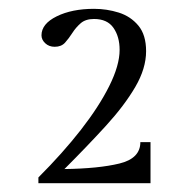

<svg xmlns="http://www.w3.org/2000/svg" viewBox="-20 -726 430 435"><path d="M311 -610Q311 -571 286.5 -529Q262 -487 220 -441Q178 -395 126 -343Q203 -344 250.5 -355.5Q298 -367 298 -404H321V-311H67V-324Q122 -379 163 -431.5Q204 -484 227.5 -531Q251 -578 251 -613Q251 -643 237 -663Q223 -683 193 -683Q174 -683 163 -673.5Q152 -664 144 -651.5Q136 -639 127.5 -629.5Q119 -620 104 -620Q91 -620 82.5 -628Q74 -636 74 -646Q74 -672 108.5 -689Q143 -706 193 -706Q222 -706 249 -697.5Q276 -689 293.5 -668Q311 -647 311 -610Z"/></svg>

Font: Gilda Display
Style: Regular
Weight: 400
Designer: Eduardo Rodriguez Tunni
Foundry: Eduardo Rodriguez Tunni
Version: Version 1.002; ttfautohint (v1.8.4.7-5d5b);gftools[0.9.22]